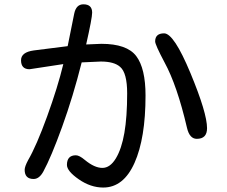

<svg xmlns="http://www.w3.org/2000/svg" viewBox="-20 -799 1040 878"><path d="M353.5 -513.7Q314.5 -358.4 264.2 -219.2Q213.9 -80.1 177.7 -13.7Q159.2 19.5 133.8 19.5Q92.8 19.5 92.8 -22.5Q92.8 -37.1 108.4 -66.4Q146.5 -131.8 195.3 -266.1Q244.1 -400.4 269.5 -505.9L115.2 -482.4Q76.2 -482.4 76.2 -523.4Q76.2 -560.5 134.8 -568.4L289.1 -587.9L290 -590.8L319.3 -736.3Q328.1 -779.3 361.3 -779.3Q401.4 -779.3 401.4 -741.2Q401.4 -716.8 374 -595.7L443.4 -598.6Q560.5 -598.6 603 -542.5Q645.5 -486.3 645.5 -362.3Q645.5 -167 595.2 -54.2Q544.9 58.6 452.1 58.6Q394.5 58.6 340.3 21Q286.1 -16.6 286.1 -44.9Q286.1 -88.9 327.1 -88.9Q342.8 -88.9 368.2 -67.4Q412.1 -31.2 448.2 -31.2Q483.4 -31.2 509.8 -74.7Q536.1 -118.2 548.8 -191.4Q561.5 -264.6 561.5 -372.1Q561.5 -465.8 529.3 -493.2Q502 -517.6 441.4 -517.6L353.5 -513.7ZM730.5 -646.5Q775.4 -646.5 851.1 -464.4Q926.8 -282.2 926.8 -212.9Q926.8 -164.1 879.9 -164.1Q846.7 -164.1 835 -214.8Q790 -408.2 732.4 -513.7Q689.5 -594.7 689.5 -609.4Q689.5 -646.5 730.5 -646.5Z"/></svg>

Font: YuPearl-Regular
Style: Regular
Weight: 400
Designer: Max Yao
Foundry: Max-Everyday
Version: Version 1.011; ttfautohint (v1.8.3)